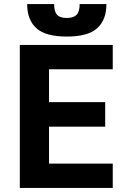

<svg xmlns="http://www.w3.org/2000/svg" viewBox="-20 -920 615 940"><path d="M77 -700H532V-581H220V-420H495V-300H220V-119H532V0H77ZM307 -741Q203 -741 158 -782Q113 -823 113 -900H245Q245 -863 259.5 -847.5Q274 -832 307 -832Q340 -832 355 -847.5Q370 -863 370 -900H501Q501 -823 456 -782Q411 -741 307 -741Z"/></svg>

Font: 
Style: 㨦
Weight: 700
Designer: A.Korolkova, Vitaly Kuzmin
Foundry: ParaType Ltd
Version: Version 2.000